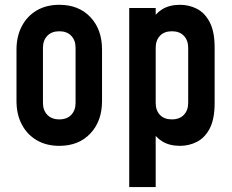

<svg xmlns="http://www.w3.org/2000/svg" viewBox="-20 -580 944 780"><path d="M221 12.5Q168.5 12.5 129.5 -10.2Q90.5 -33 68.8 -74Q47 -115 47 -169.5V-378.5Q47 -432.5 68.8 -473.8Q90.5 -515 129.5 -537.8Q168.5 -560.5 221 -560.5Q300 -560.5 347.2 -510.5Q394.5 -460.5 394.5 -378.5V-169.5Q394.5 -88 347.2 -37.8Q300 12.5 221 12.5ZM221 -95Q252 -95 269.5 -113.5Q287 -132 287 -162V-386Q287 -416 269.5 -434.5Q252 -453 221 -453Q190 -453 172.2 -434.5Q154.5 -416 154.5 -386V-162Q154.5 -132 172.2 -113.5Q190 -95 221 -95Z M505 180V-547.5H612.5V-468L594 -493Q610.5 -525 639.8 -542.8Q669 -560.5 711.5 -560.5Q748 -560.5 780 -544.2Q812 -528 832 -489.8Q852 -451.5 852 -386V-162Q852 -96 832 -58Q812 -20 780 -3.8Q748 12.5 711.5 12.5Q669 12.5 639.8 -5.2Q610.5 -23 594 -55L612.5 -79.5V180ZM678 -95Q709.5 -95 727 -113.5Q744.5 -132 744.5 -162V-386Q744.5 -416 727 -434.5Q709.5 -453 678.5 -453Q647 -453 629.8 -434.5Q612.5 -416 612.5 -386V-162Q612.5 -131.5 629.8 -113.2Q647 -95 678 -95Z"/></svg>

Font: Mohave Light SemiBold
Style: Regular
Weight: 600
Version: Version 2.003